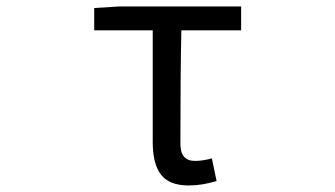

<svg xmlns="http://www.w3.org/2000/svg" viewBox="-20 -563 1040 596"><path d="M565.4 12.7Q505.9 12.7 480 -20.5Q454.1 -53.7 454.1 -122.1V-468.8H272.5V-538.1L350.6 -543H728.5V-468.8H543Q540 -345.7 540 -116.2Q540 -63.5 585 -63.5Q609.4 -63.5 637.7 -71.3L652.3 -1Q607.4 12.7 565.4 12.7Z"/></svg>

Font: GenEi Gothic M Regular
Style: Regular
Weight: 400
Designer: o_tamon (Modified); [Source Han Sans]
Ryoko NISHIZUKA  (kana & ideographs); Paul D. Hunt (Latin, Greek & Cyrillic); Wenl
Version: Version 1.1a;Original Version 1.004